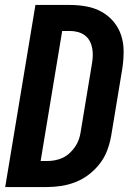

<svg xmlns="http://www.w3.org/2000/svg" viewBox="-20 -755 540 775"><path d="M1 0 123 -735H262Q296 -735 329 -729Q362 -723 390 -707.5Q418 -692 438.5 -667.5Q459 -643 469 -612.5Q479 -582 479 -548Q479 -514 474 -480L429 -208Q424 -179 413.5 -150Q403 -121 384 -96Q365 -71 340 -51.5Q315 -32 286 -20.5Q257 -9 227.5 -4.5Q198 0 169 0ZM169 -105Q185 -105 201.5 -108Q218 -111 233 -118Q248 -125 261 -137Q274 -149 283.5 -163Q293 -177 298.5 -193Q304 -209 306 -225L351 -497Q354 -514 354.5 -530Q355 -546 352 -561.5Q349 -577 341.5 -590.5Q334 -604 321.5 -613Q309 -622 293.5 -626Q278 -630 262 -630H231L144 -105Z"/></svg>

Font: Iosevka Curly XBdObl
Style: Regular
Weight: 800
Italic angle: -9°
Monospace: yes
Designer: Belleve Invis
Foundry: Belleve Invis
Version: Version 11.1.0; ttfautohint (v1.8.3)